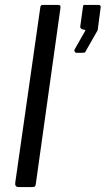

<svg xmlns="http://www.w3.org/2000/svg" viewBox="-20 -762 430 782"><path d="M126 -14Q125 -5 122 -2.5Q119 0 109 0H57Q48 0 44.5 -4.5Q41 -9 42 -17L144 -731Q145 -738 147 -740Q149 -742 155 -742H217Q229 -742 226 -728ZM291 -547Q287 -547 284.5 -551.5Q282 -556 283 -559L324 -631Q327 -637 328 -638.5Q329 -640 324 -641L318 -642Q312 -643 309 -646.5Q306 -650 307 -655L318 -735Q319 -740 320 -741Q321 -742 325 -742H383Q386 -742 388.5 -739Q391 -736 390 -732L378 -640Q377 -638 376.5 -636.5Q376 -635 375 -634L330 -555Q328 -549 324.5 -548Q321 -547 312 -547Z"/></svg>

Font: Libre Franklin
Style: Italic
Weight: 400
Italic angle: -8°
Designer: Pablo Impallari, Rodrigo Fuenzalida, Nhung Nguyen
Foundry: Impallari Type
Version: Version 3.000